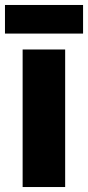

<svg xmlns="http://www.w3.org/2000/svg" viewBox="-35 -752 354 772"><path d="M299 -732H-15V-617H299ZM227 0V-553H56V0Z"/></svg>

Font: Noto Sans Georgian Condensed Black
Style: Regular
Weight: 900
Width: 3
Designer: Monotype Design Team, Akaki Razmadze
Foundry: Google LLC
Version: Version 2.005